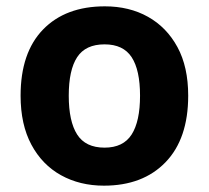

<svg xmlns="http://www.w3.org/2000/svg" viewBox="-20 -576 659 606"><path d="M574 -274Q574 -138 502.5 -64Q431 10 308 10Q232 10 172.5 -23Q113 -56 79 -119.5Q45 -183 45 -274Q45 -410 116 -483Q187 -556 311 -556Q388 -556 447 -523Q506 -490 540 -427.5Q574 -365 574 -274ZM197 -274Q197 -193 223.5 -151.5Q250 -110 310 -110Q369 -110 395.5 -151.5Q422 -193 422 -274Q422 -355 395.5 -395.5Q369 -436 310 -436Q250 -436 223.5 -395.5Q197 -355 197 -274Z"/></svg>

Font: Noto Sans New Tai Lue
Style: Bold
Weight: 700
Version: Version 2.003